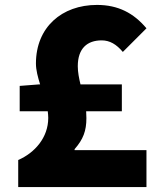

<svg xmlns="http://www.w3.org/2000/svg" viewBox="-20 -760 649 780"><path d="M283 -154C318 -194 331 -228 331 -280C331 -289 330 -299 330 -308H475V-417H307C301 -442 296 -467 296 -491C296 -564 335 -596 393 -596C426 -596 453 -580 479 -549L575 -645C523 -707 460 -740 374 -740C231 -740 126 -649 126 -502C126 -475 134 -446 143 -417H137L60 -411V-308H174C175 -299 176 -290 176 -281C176 -201 121 -139 54 -110V0H575V-150H283Z"/></svg>

Font: Noto Sans CJK KR Black
Style: Regular
Weight: 900
Designer: Ryoko NISHIZUKA (kana & ideographs); Paul D. Hunt (Latin, Greek & Cyrillic); Wenlong ZHANG (bopomofo); Sandoll Communica
Foundry: Adobe Systems Incorporated
Version: Version 1.004;PS 1.004;hotconv 1.0.82;makeotf.lib2.5.63406